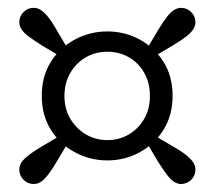

<svg xmlns="http://www.w3.org/2000/svg" viewBox="-20 -571 542 485"><path d="M368.3 -427.7 350.2 -445.8 378.2 -493.3Q392.1 -516.1 401.7 -528.4Q411.2 -540.6 420 -545.9Q428.8 -551.2 437.2 -551.2Q452.4 -551.2 463 -540.5Q473.7 -529.9 473.7 -514.7Q473.7 -506.3 468.4 -497.5Q463.1 -488.8 450.9 -479.2Q438.6 -469.5 415.8 -455.7ZM142.8 -328.7Q142.8 -295.8 157.7 -270.9Q172.6 -245.9 197 -231.5Q221.4 -217.1 251.2 -217.1Q281.1 -217.1 305.5 -231.5Q329.9 -245.9 344.3 -270.9Q358.7 -295.8 358.7 -328.7Q358.7 -361.6 344.3 -387Q329.9 -412.4 305.5 -426.4Q281.1 -440.3 251.2 -440.3Q221.4 -440.3 197 -426.4Q172.6 -412.4 157.7 -387Q142.8 -361.6 142.8 -328.7ZM85.5 -328.7Q85.5 -378 108.1 -414.2Q130.7 -450.4 168.9 -471Q207 -491.6 251.2 -491.6Q295.5 -491.6 333.1 -471Q370.8 -450.4 393.4 -414.2Q416 -378 416 -328.7Q416 -280.5 393.4 -243.8Q370.8 -207.1 333.1 -186.5Q295.5 -165.8 251.2 -165.8Q207 -165.8 168.9 -186.5Q130.7 -207.1 108.1 -243.8Q85.5 -280.5 85.5 -328.7ZM152.3 -445.8 134.1 -427.6 86.7 -455.7Q64.8 -469.5 52.1 -479.1Q39.3 -488.7 34 -497.5Q28.8 -506.3 28.8 -514.7Q28.8 -529.9 39.4 -540.5Q50.1 -551.2 65.2 -551.2Q74.7 -551.2 82.9 -545.9Q91.2 -540.6 101.3 -528.4Q111.4 -516.1 124.2 -493.3ZM134.2 -229.8 152.3 -211.6 124.2 -164.1Q111.4 -142.3 101.3 -129.5Q91.2 -116.8 82.9 -111.5Q74.7 -106.2 65.2 -106.2Q50.1 -106.2 39.4 -116.9Q28.8 -127.6 28.8 -142.7Q28.8 -152.1 34 -160.4Q39.3 -168.7 52.1 -178.8Q64.8 -188.8 86.7 -201.7ZM350.2 -211.6 368.4 -229.8 415.8 -201.7Q438.6 -188.9 450.9 -178.8Q463.1 -168.7 468.4 -160.4Q473.7 -152.1 473.7 -142.7Q473.7 -127.6 463.1 -116.9Q452.4 -106.2 437.2 -106.2Q428.8 -106.2 420 -111.5Q411.3 -116.8 401.7 -129.5Q392.1 -142.3 378.2 -164.1Z"/></svg>

Font: Adobe Variable Font Prototype
Style: Regular
Weight: 389
Designer: Frank Grießhammer
Foundry: Adobe
Version: Version 1.004;hotconv 1.0.113;makeotfexe 2.5.65598